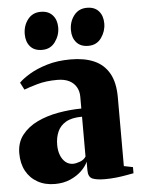

<svg xmlns="http://www.w3.org/2000/svg" viewBox="-54 -789 617 843"><g transform="rotate(-5 255.0 -368.0)"><path d="M154 11.5Q110.5 11.5 77.8 -7Q45 -25.5 27.2 -58.5Q9.5 -91.5 9.5 -136Q9.5 -183.5 35.2 -216.5Q61 -249.5 103.2 -269.8Q145.5 -290 196.5 -299Q247.5 -308 298 -308.5V-361Q298 -385 287.2 -403.5Q276.5 -422 255.8 -432.5Q235 -443 203.5 -443Q153.5 -443 115.2 -432Q77 -421 56.5 -413L40 -445Q56 -461.5 87.5 -480.5Q119 -499.5 165 -513.5Q211 -527.5 270 -527.5Q330.5 -527.5 373.2 -508.8Q416 -490 439 -449.5Q462 -409 462 -343.5V-40.5L501.5 -32.5V-5.5Q490.5 -3.5 470 0.2Q449.5 4 424.8 6.8Q400 9.5 374.5 9.5Q339 9.5 320 1.8Q301 -6 301 -36V-74Q292.5 -54 272 -34.2Q251.5 -14.5 221.8 -1.5Q192 11.5 154 11.5ZM241 -70Q254 -70 271.8 -76.5Q289.5 -83 298 -97V-272.5Q253 -272.5 227 -257.5Q201 -242.5 189.8 -216.8Q178.5 -191 178.5 -159Q178.5 -132.5 186.5 -112.5Q194.5 -92.5 208.5 -81.2Q222.5 -70 241 -70ZM149 -580Q115 -580 97 -600.8Q79 -621.5 79 -655Q79 -692.5 100 -719.8Q121 -747 156.5 -747H157.5Q191 -747 209.5 -726.2Q228 -705.5 228 -672Q228 -637.5 207.2 -608.8Q186.5 -580 150 -580ZM352.5 -580Q319 -580 300.8 -600.8Q282.5 -621.5 282.5 -655Q282.5 -692.5 303.5 -719.8Q324.5 -747 360.5 -747H361Q395 -747 413 -726.2Q431 -705.5 431 -672Q431 -637.5 410.5 -608.8Q390 -580 353.5 -580Z"/></g></svg>

Font: Merriweather 120pt Black
Style: Regular
Weight: 900
Designer: Eben Sorkin
Foundry: Eben Sorkin
Version: Version 2.100